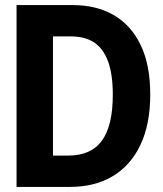

<svg xmlns="http://www.w3.org/2000/svg" viewBox="-20 -734 640 754"><path d="M45 0V-714H266Q359 -714 427 -674.5Q495 -635 532.5 -557Q570 -479 570 -363Q570 -246 531.5 -165Q493 -84 422.5 -42Q352 0 255 0ZM247 -123Q338 -123 380.5 -182Q423 -241 423 -362Q423 -442 404.5 -492.5Q386 -543 350 -567Q314 -591 259 -591H188V-123Z"/></svg>

Font: Noto Sans Mono
Style: Bold
Weight: 700
Designer: Monotype Design Team
Foundry: Monotype Imaging Inc.
Version: Version 2.014